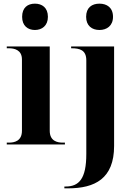

<svg xmlns="http://www.w3.org/2000/svg" viewBox="-20 -790 737 1050"><path d="M171 -626C209 -626 242 -649 242 -698C242 -749 209 -770 171 -770C132 -770 101 -749 101 -698C101 -649 132 -626 171 -626ZM524 -626C564 -626 598 -649 598 -698C598 -749 564 -770 524 -770C483 -770 451 -749 451 -698C451 -649 483 -626 524 -626ZM17 0H335V-10H323C294 -10 252 -18 252 -75V-536H17V-526H29C57 -526 100 -518 100 -465V-75C100 -18 58 -10 29 -10H17ZM332 240H352C499 240 604 187 604 8V-536H369V-526H372C415 -526 452 -517 452 -460V52C452 188 412 230 339 230H332Z"/></svg>

Font: Noto Serif Display
Style: Bold
Weight: 700
Designer: Monotype Design Team
Foundry: Monotype Imaging Inc.
Version: Version 2.009